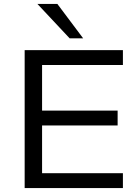

<svg xmlns="http://www.w3.org/2000/svg" viewBox="-20 -961 715 981"><path d="M106 0V-705H608V-629H195V-396H581V-320H195V-76H608V0ZM336 -765 171 -941H273L405 -765Z"/></svg>

Font: Nunito Sans 10pt SemiExpanded
Style: Regular
Weight: 400
Width: 6
Designer: Vernon Adams
Foundry: Vernon Adams
Version: Version 3.101;gftools[0.9.27]